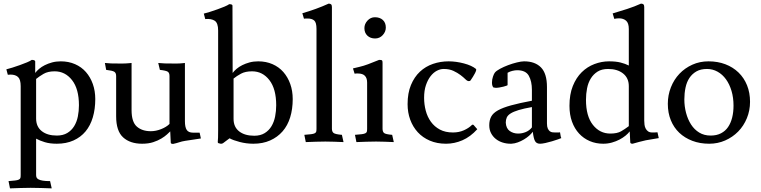

<svg xmlns="http://www.w3.org/2000/svg" viewBox="-20 -780 4191 1058"><path d="M179 -127Q179 -82 210 -57.5Q241 -33 293 -33Q327 -33 350.5 -47Q374 -61 388.5 -84.5Q403 -108 409 -138Q415 -168 415 -200Q415 -290 377 -338.5Q339 -387 281 -387Q244 -387 220 -373Q196 -359 179 -345ZM94 -305Q94 -342 79.5 -355.5Q65 -369 38 -369Q34 -369 30.5 -368.5Q27 -368 23 -368L15 -398Q28 -401 48.5 -407.5Q69 -414 90 -421.5Q111 -429 129 -436.5Q147 -444 155 -450Q172 -450 174 -442V-378Q182 -389 195.5 -400.5Q209 -412 227 -421Q245 -430 267 -436Q289 -442 315 -442Q358 -442 393.5 -426.5Q429 -411 453.5 -383Q478 -355 491.5 -317Q505 -279 505 -234Q505 -179 491.5 -133.5Q478 -88 451.5 -56Q425 -24 385 -6Q345 12 293 12Q255 12 227 3.5Q199 -5 179 -16V184Q179 192 181.5 198Q184 204 192.5 208.5Q201 213 216 215.5Q231 218 256 218L265 258Q236 257 207 256Q178 255 149 255Q121 255 92.5 256Q64 257 35 258L27 218Q51 216 64 214.5Q77 213 84 209.5Q91 206 92.5 200.5Q94 195 94 184Z M918 -56Q912 -50 900 -39Q888 -28 869 -16.5Q850 -5 824 3.5Q798 12 763 12Q697 12 658.5 -23Q620 -58 620 -139V-361Q620 -378 610 -384.5Q600 -391 565 -395L558 -433Q578 -431 592 -430.5Q606 -430 635 -430Q649 -430 658 -430Q667 -430 674 -430.5Q681 -431 688 -431.5Q695 -432 705 -433V-173Q705 -108 734 -82.5Q763 -57 811 -57Q839 -57 868 -68.5Q897 -80 914 -97V-361Q914 -378 905 -384.5Q896 -391 861 -395L852 -433Q871 -431 888 -430.5Q905 -430 934 -430Q948 -430 956.5 -430Q965 -430 971.5 -430.5Q978 -431 984 -431.5Q990 -432 999 -433V-112Q999 -79 1009 -64Q1019 -49 1044 -49H1080L1087 -17Q1070 -14 1044.5 -10.5Q1019 -7 1001 -4Q982 -1 967.5 4Q953 9 934 13Q921 13 921 6Z M1267 -125Q1267 -80 1298 -56Q1329 -32 1381 -32Q1415 -32 1438.5 -46.5Q1462 -61 1476 -84.5Q1490 -108 1496 -138Q1502 -168 1502 -200Q1502 -290 1464.5 -338.5Q1427 -387 1369 -387Q1332 -387 1308 -374Q1284 -361 1267 -347ZM1182 -612Q1182 -653 1163.5 -665.5Q1145 -678 1111 -675L1103 -705Q1116 -708 1136.5 -714.5Q1157 -721 1178 -728.5Q1199 -736 1217 -743.5Q1235 -751 1243 -757Q1261 -757 1261 -749L1262 -378Q1270 -389 1283.5 -400.5Q1297 -412 1315 -421Q1333 -430 1355 -436Q1377 -442 1403 -442Q1446 -442 1481.5 -426.5Q1517 -411 1541.5 -383Q1566 -355 1579.5 -317Q1593 -279 1593 -234Q1593 -179 1579 -133.5Q1565 -88 1537 -56Q1509 -24 1468.5 -6Q1428 12 1376 12Q1338 12 1301.5 2.5Q1265 -7 1245 -18L1209 9Q1203 13 1196 12L1184 9Q1179 7 1180 1Q1181 -4 1181.5 -21Q1182 -38 1182 -62Q1182 -86 1182 -114Q1182 -142 1182 -169Z M1809 -71Q1809 -54 1818.5 -47Q1828 -40 1864 -37L1873 3Q1844 2 1823 1Q1802 0 1773 0Q1745 0 1719.5 1Q1694 2 1665 3L1657 -37Q1681 -39 1694 -40.5Q1707 -42 1714 -45.5Q1721 -49 1722.5 -54.5Q1724 -60 1724 -71V-621Q1724 -656 1711.5 -667Q1699 -678 1675 -678Q1670 -678 1665 -678Q1660 -678 1655 -677L1646 -707Q1684 -718 1720 -731Q1756 -744 1791 -760Q1800 -760 1804.5 -756Q1809 -752 1809 -741V-71Z M2088 -71Q2088 -54 2096.5 -47Q2105 -40 2141 -37L2150 3Q2121 2 2101 1Q2081 0 2052 0Q2024 0 1998.5 1Q1973 2 1944 3L1936 -37Q1960 -39 1973 -40.5Q1986 -42 1993 -45.5Q2000 -49 2001.5 -54.5Q2003 -60 2003 -71V-325Q2003 -375 1953 -375Q1948 -375 1943.5 -375Q1939 -375 1934 -374L1925 -403Q1937 -406 1960.5 -411.5Q1984 -417 2008 -426L2069 -450Q2082 -450 2085 -447.5Q2088 -445 2088 -434ZM1988 -625Q1988 -648 2005 -666.5Q2022 -685 2046 -685Q2073 -685 2089.5 -670Q2106 -655 2106 -628Q2106 -605 2089 -586.5Q2072 -568 2047 -568Q2021 -568 2004.5 -583.5Q1988 -599 1988 -625Z M2425 -400Q2406 -400 2387 -390Q2368 -380 2352.5 -360Q2337 -340 2327 -310.5Q2317 -281 2317 -241Q2317 -205 2326 -170.5Q2335 -136 2354.5 -109Q2374 -82 2404 -66Q2434 -50 2476 -50Q2509 -50 2536 -62Q2563 -74 2580 -91Q2582 -93 2585 -93Q2588 -93 2590 -91L2610 -68Q2572 -26 2528 -7Q2484 12 2438 12Q2388 12 2348.5 -5Q2309 -22 2282 -51.5Q2255 -81 2240.5 -120.5Q2226 -160 2226 -206Q2226 -267 2244.5 -311.5Q2263 -356 2294 -385Q2325 -414 2366 -428Q2407 -442 2452 -442Q2493 -442 2536.5 -430.5Q2580 -419 2603 -400Q2607 -395 2597 -376Q2587 -357 2573 -337Q2571 -335 2569.5 -334Q2568 -333 2563 -333Q2555 -333 2544.5 -343.5Q2534 -354 2517.5 -366.5Q2501 -379 2478.5 -389.5Q2456 -400 2425 -400Z M2911 -190Q2866 -182 2838 -173.5Q2810 -165 2794 -155Q2778 -145 2772.5 -132.5Q2767 -120 2767 -104Q2769 -72 2789 -58Q2809 -44 2835 -44Q2857 -44 2877.5 -52.5Q2898 -61 2911 -78ZM3059 -50Q3064 -50 3066 -51L3068 -39Q3069 -28 3073 -19Q3069 -17 3054.5 -12Q3040 -7 3022 -1.5Q3004 4 2985.5 8Q2967 12 2956 12Q2936 12 2928 -3Q2920 -18 2916 -54Q2908 -43 2895.5 -32Q2883 -21 2867 -11.5Q2851 -2 2833.5 4.5Q2816 11 2798 12H2793Q2771 12 2750 5.5Q2729 -1 2712.5 -14Q2696 -27 2686 -46Q2676 -65 2676 -90Q2676 -117 2686.5 -137Q2697 -157 2724 -172Q2751 -187 2796.5 -199.5Q2842 -212 2911 -225V-285Q2911 -332 2894 -362.5Q2877 -393 2830 -393Q2818 -393 2803.5 -389.5Q2789 -386 2777 -379V-311Q2777 -310 2770.5 -307.5Q2764 -305 2754 -302.5Q2744 -300 2732.5 -298Q2721 -296 2712 -296Q2707 -296 2699 -298Q2691 -306 2691 -325Q2691 -342 2696.5 -358Q2702 -374 2707 -380Q2715 -390 2735.5 -401Q2756 -412 2780 -421Q2804 -430 2828.5 -436Q2853 -442 2868 -442Q2928 -442 2961 -408.5Q2994 -375 2994 -300V-100Q2994 -82 2998.5 -72Q3003 -62 3009.5 -57Q3016 -52 3023.5 -51Q3031 -50 3038 -50Z M3530 -115Q3530 -104 3531.5 -92.5Q3533 -81 3538 -71.5Q3543 -62 3551.5 -56Q3560 -50 3574 -50H3586L3603 -51L3610 -19L3539 -7Q3520 -3 3502 2Q3484 7 3466 12Q3453 12 3453 4L3450 -56Q3442 -45 3427.5 -33Q3413 -21 3394 -11Q3375 -1 3352 5.5Q3329 12 3304 12Q3264 12 3230 -2.5Q3196 -17 3171 -44Q3146 -71 3132 -109.5Q3118 -148 3118 -197Q3118 -260 3136.5 -306Q3155 -352 3185.5 -382Q3216 -412 3255.5 -427Q3295 -442 3336 -442Q3374 -442 3399.5 -435.5Q3425 -429 3445 -419V-620Q3445 -653 3430 -666Q3415 -679 3391 -679Q3378 -679 3365 -676L3356 -706Q3394 -717 3435.5 -730.5Q3477 -744 3512 -760Q3521 -760 3525.5 -756Q3530 -752 3530 -741ZM3445 -305Q3445 -350 3413.5 -375Q3382 -400 3331 -400Q3296 -400 3273 -385.5Q3250 -371 3235.5 -347.5Q3221 -324 3215 -293.5Q3209 -263 3209 -230Q3209 -140 3247 -92Q3285 -44 3343 -44Q3381 -44 3402.5 -56.5Q3424 -69 3441 -82L3445 -85Z M3896 -33Q3929 -33 3953 -45.5Q3977 -58 3992 -80Q4007 -102 4014.5 -132Q4022 -162 4022 -198Q4022 -242 4011 -279Q4000 -316 3980.5 -343Q3961 -370 3934 -385Q3907 -400 3876 -400Q3841 -400 3817.5 -386.5Q3794 -373 3779 -350.5Q3764 -328 3757.5 -297Q3751 -266 3751 -232Q3751 -194 3760.5 -158Q3770 -122 3788 -94Q3806 -66 3833 -49.5Q3860 -33 3896 -33ZM3660 -208Q3660 -256 3677 -299Q3694 -342 3724 -373.5Q3754 -405 3795 -423.5Q3836 -442 3884 -442Q3935 -442 3977 -426Q4019 -410 4049.5 -380.5Q4080 -351 4096.5 -310Q4113 -269 4113 -219Q4113 -171 4095.5 -128.5Q4078 -86 4047.5 -55Q4017 -24 3976 -6Q3935 12 3888 12Q3837 12 3795 -4Q3753 -20 3723 -48.5Q3693 -77 3676.5 -117.5Q3660 -158 3660 -208Z"/></svg>

Font: Lusitana
Style: Regular
Weight: 400
Designer: Ana Paula Megda
Foundry: Ana Paula Megda
Version: Version 1.000; ttfautohint (v1.1) -l 8 -r 50 -G 200 -x 14 -D